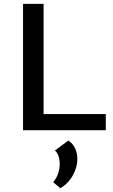

<svg xmlns="http://www.w3.org/2000/svg" viewBox="-20 -678 591 1000"><path d="M100 0V-658H207V0ZM134 0V-84H531V0ZM294 302 257 271Q274 251 282.5 226Q291 201 291 177Q291 153 284.5 134.5Q278 116 266 106L336 54Q361 71 372 96.5Q383 122 383 150Q383 193 359 236Q335 279 294 302Z"/></svg>

Font: Ysabeau SC SemiBold
Style: Regular
Weight: 600
Designer: Christian Thalmann (Catharsis Fonts)
Version: Version 2.001;gftools[0.9.30]; featfreeze: smcp